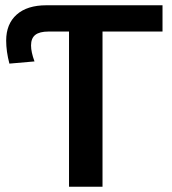

<svg xmlns="http://www.w3.org/2000/svg" viewBox="-20 -708 651 728"><path d="M368.7 -588.4V0H241.7V-588.4H164.1Q129.9 -588.4 113.8 -575.7Q97.7 -563 97.7 -535.6Q97.7 -510.7 110.8 -475.1L15.6 -466.8Q3.4 -513.2 3.4 -554.2Q3.4 -617.2 43.2 -652.6Q83 -688 155.8 -688H596.2V-588.4Z"/></svg>

Font: Arimo SemiBold
Style: Regular
Weight: 600
Designer: Steve Matteson
Foundry: Monotype Imaging Inc.
Version: Version 1.33